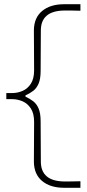

<svg xmlns="http://www.w3.org/2000/svg" viewBox="-20 -780 412 912"><path d="M285 112Q218.5 112 179.8 79.5Q141 47 141 -13Q141 -60.5 141.5 -107.2Q142 -154 142 -201Q142 -241 126.5 -264.8Q111 -288.5 87.2 -298.8Q63.5 -309 38 -309H10V-338H38Q63.5 -338 87.2 -348.2Q111 -358.5 126.5 -382.2Q142 -406 142 -446Q142 -493.5 141.5 -540.8Q141 -588 141 -635Q141 -695 179.8 -727.5Q218.5 -760 285 -760H362V-729Q338 -730 318.2 -730Q298.5 -730 285 -730Q174 -728.5 174 -635L173 -444Q173 -405.5 163.5 -383.2Q154 -361 137.8 -348.5Q121.5 -336 101 -327V-321Q121.5 -311.5 137.8 -299Q154 -286.5 163.5 -264.2Q173 -242 173 -203L174 -13Q174 80.5 285 82Q298 82 317.2 81.8Q336.5 81.5 362 81V112Z"/></svg>

Font: Commissioner Flair Thin
Style: Regular
Weight: 100
Designer: Kostas Bartsokas
Foundry: Kostas Bartsokas
Version: Version 1.000; ttfautohint (v1.8.3)